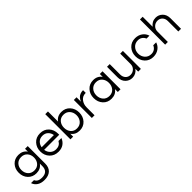

<svg xmlns="http://www.w3.org/2000/svg" viewBox="288 -2133 3772 3772"><g transform="rotate(-45 2174.5 -247.0)"><path d="M455 -500H530V-15Q530 92 468.5 149Q407 206 294 206Q202 206 142.5 166.5Q83 127 61 60H144Q176 138 290 138Q455 138 455 -20V-89Q394 0 276 0Q168 0 101 -72.5Q34 -145 34 -254Q34 -363 101 -435.5Q168 -508 276 -508Q395 -508 455 -420ZM286 -68Q365 -68 412 -121Q459 -174 459 -254Q459 -334 412 -387Q365 -440 286 -440Q205 -440 157 -387Q109 -334 109 -254Q109 -174 157 -121Q205 -68 286 -68Z M883 -60Q983 -60 1028 -144H1110Q1082 -73 1025 -32.5Q968 8 882 8Q769 8 699 -66Q629 -140 629 -250Q629 -360 697 -434Q765 -508 877 -508Q989 -508 1057 -434Q1125 -360 1125 -250V-220H706Q715 -151 762.5 -105.5Q810 -60 883 -60ZM707 -290H1047Q1036 -356 991.5 -398Q947 -440 877 -440Q807 -440 762.5 -398Q718 -356 707 -290Z M1471 -508Q1578 -508 1645.5 -434Q1713 -360 1713 -250Q1713 -140 1645.5 -66Q1578 8 1471 8Q1352 8 1292 -80V0H1217V-700H1292V-419Q1353 -508 1471 -508ZM1461 -60Q1542 -60 1590 -115Q1638 -170 1638 -250Q1638 -330 1590 -385Q1542 -440 1461 -440Q1381 -440 1334.5 -385.5Q1288 -331 1288 -250Q1288 -169 1334.5 -114.5Q1381 -60 1461 -60Z M2070 -508H2075V-433H2066Q1985 -433 1935.5 -370Q1886 -307 1886 -220V0H1811V-500H1886V-377Q1891 -393 1902.5 -412.5Q1914 -432 1934.5 -455Q1955 -478 1991 -493Q2027 -508 2070 -508Z M2354 -508Q2472 -508 2533 -419V-500H2608V0H2533V-80Q2473 8 2354 8Q2247 8 2179.5 -66Q2112 -140 2112 -250Q2112 -360 2179.5 -434Q2247 -508 2354 -508ZM2364 -60Q2444 -60 2490.5 -114.5Q2537 -169 2537 -250Q2537 -331 2490.5 -385.5Q2444 -440 2364 -440Q2283 -440 2235 -385Q2187 -330 2187 -250Q2187 -170 2235 -115Q2283 -60 2364 -60Z M3174 0H3099V-78Q3035 8 2933 8Q2851 8 2792 -50Q2733 -108 2733 -209V-500H2808V-211Q2808 -143 2847 -101.5Q2886 -60 2948 -60Q3011 -60 3055 -103Q3099 -146 3099 -212V-500H3174Z M3529 -60Q3581 -60 3618.5 -86.5Q3656 -113 3674 -157H3755Q3733 -83 3669.5 -37.5Q3606 8 3519 8Q3409 8 3341 -66Q3273 -140 3273 -250Q3273 -360 3341 -434Q3409 -508 3519 -508Q3606 -508 3669.5 -462.5Q3733 -417 3755 -343H3674Q3656 -387 3618.5 -413.5Q3581 -440 3529 -440Q3448 -440 3398 -385Q3348 -330 3348 -250Q3348 -170 3398 -115Q3448 -60 3529 -60Z M3848 -700H3923V-422Q3987 -508 4089 -508Q4171 -508 4230 -450Q4289 -392 4289 -291V0H4214V-289Q4214 -357 4175 -398.5Q4136 -440 4074 -440Q4011 -440 3967 -397Q3923 -354 3923 -288V0H3848Z"/></g></svg>

Font: Questrial
Style: Regular
Weight: 400
Designer: Joe Prince
Foundry: Joe Prince
Version: Version 1.002